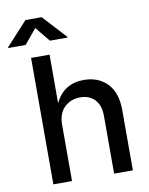

<svg xmlns="http://www.w3.org/2000/svg" viewBox="-145 -1016 847 1088"><g transform="rotate(-10 278.5 -472.0)"><path d="M179.7 -323.2V0H72.3V-727.5H178.7V-447.8Q204.6 -502 246.1 -527.3Q287.6 -552.7 343.8 -552.7Q427.2 -552.7 478.5 -500.2Q529.8 -447.8 529.8 -346.7V0H421.9V-333.5Q421.9 -392.6 391.1 -425.8Q360.4 -459 306.6 -459Q252 -459 215.8 -423.6Q179.7 -388.2 179.7 -323.2ZM54.7 -805.2H-45.4V-809.6L78.1 -944.3H171.4L295.4 -809.6V-805.2H194.3L125 -890.1Z"/></g></svg>

Font: Inter Medium
Style: Regular
Weight: 500
Designer: Rasmus Andersson
Foundry: rsms
Version: Version 4.001;git-9221beed3